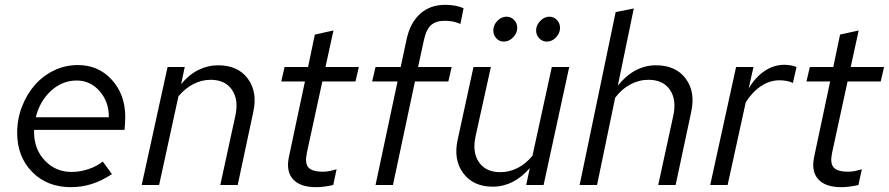

<svg xmlns="http://www.w3.org/2000/svg" viewBox="-20 -765 3676 794"><path d="M443 -45Q400 -17 359 -4Q318 9 273 9Q175 9 113 -54Q51 -117 51 -216Q51 -273 71 -324.5Q91 -376 124.5 -414Q158 -452 204 -474Q250 -496 302 -496Q387 -496 442.5 -435Q498 -374 498 -281Q498 -268 497 -255Q496 -242 495 -228H121V-218Q121 -148 165.5 -101Q210 -54 276 -54Q311 -54 345.5 -65.5Q380 -77 405 -97ZM297 -432Q237 -432 190.5 -389Q144 -346 128 -280H430Q431 -343 392.5 -387.5Q354 -432 297 -432Z M566 0 673 -488H744L729 -417Q761 -456 800 -475.5Q839 -495 882 -495Q964 -495 1005 -439.5Q1046 -384 1027 -300L963 0H891L953 -285Q968 -352 939.5 -393.5Q911 -435 851 -435Q814 -435 780 -417.5Q746 -400 718 -367L638 0Z M1175 -117 1241 -428H1143L1157 -488H1254L1282 -622L1359 -639L1326 -488H1464L1450 -428H1313L1249 -133Q1240 -91 1255 -73Q1270 -55 1316 -55Q1328 -55 1339.5 -57Q1351 -59 1372 -65L1358 0Q1341 4 1323 6.5Q1305 9 1287 9Q1221 9 1191.5 -24Q1162 -57 1175 -117Z M1533 -488H1637L1662 -605Q1677 -672 1718 -708.5Q1759 -745 1821 -745Q1843 -745 1862 -741.5Q1881 -738 1897 -731L1884 -666Q1868 -673 1852.5 -676Q1837 -679 1819 -679Q1782 -679 1762 -660.5Q1742 -642 1733 -599L1709 -488H1848L1834 -428H1696L1605 0H1533L1624 -428H1519Z M1867 0ZM2010 -488 1947 -203Q1932 -136 1960.5 -94.5Q1989 -53 2049 -53Q2086 -53 2120 -70Q2154 -87 2182 -121L2262 -488H2334L2228 0H2156L2171 -70Q2138 -32 2099.5 -12.5Q2061 7 2018 7Q1937 7 1895.5 -49Q1854 -105 1873 -189L1938 -488ZM2063 -593Q2045 -593 2032.5 -606.5Q2020 -620 2020 -639Q2020 -661 2036.5 -678.5Q2053 -696 2075 -696Q2093 -696 2106 -682.5Q2119 -669 2119 -650Q2119 -628 2102 -610.5Q2085 -593 2063 -593ZM2241 -593Q2223 -593 2210 -606.5Q2197 -620 2197 -639Q2197 -661 2214 -678.5Q2231 -696 2252 -696Q2270 -696 2283 -682.5Q2296 -669 2296 -650Q2296 -628 2279.5 -610.5Q2263 -593 2241 -593Z M2377 0 2526 -715 2601 -730 2535 -411Q2569 -453 2608.5 -474Q2648 -495 2693 -495Q2775 -495 2816 -439.5Q2857 -384 2838 -300L2774 0H2702L2764 -285Q2779 -352 2750.5 -393.5Q2722 -435 2662 -435Q2622 -435 2586 -415.5Q2550 -396 2524 -361L2449 0Z M2917 0 3024 -488H3096L3076 -399Q3104 -446 3142 -471.5Q3180 -497 3223 -497Q3236 -497 3250.5 -494.5Q3265 -492 3274 -488L3259 -422Q3250 -427 3234.5 -430Q3219 -433 3204 -433Q3164 -433 3128 -409.5Q3092 -386 3064 -342L2989 0Z M3347 -117 3413 -428H3315L3329 -488H3426L3454 -622L3531 -639L3498 -488H3636L3622 -428H3485L3421 -133Q3412 -91 3427 -73Q3442 -55 3488 -55Q3500 -55 3511.5 -57Q3523 -59 3544 -65L3530 0Q3513 4 3495 6.5Q3477 9 3459 9Q3393 9 3363.5 -24Q3334 -57 3347 -117Z"/></svg>

Font: Red Hat Text
Style: Italic
Weight: 400
Italic angle: -12°
Designer: Pentagram / MCKL
Foundry: Pentagram / MCKL
Version: Version 1.005; Red Hat Text Italic